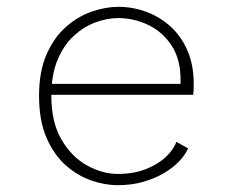

<svg xmlns="http://www.w3.org/2000/svg" viewBox="-20 -532 690 563"><path d="M325.5 11Q287 11 246.5 -3.2Q206 -17.5 171.5 -48.5Q137 -79.5 115.8 -129.5Q94.5 -179.5 94.5 -251Q94.5 -322.5 116.5 -372.5Q138.5 -422.5 173.5 -453.2Q208.5 -484 249.2 -498Q290 -512 327.5 -512Q369 -512 408.5 -497.5Q448 -483 479.5 -454.8Q511 -426.5 529.5 -384.2Q548 -342 548 -286.5Q548 -280 547.8 -270.2Q547.5 -260.5 546.5 -254H119V-286H509.5Q509.5 -290.5 509.5 -292.2Q509.5 -294 509.5 -298.5Q509.5 -358.5 483 -398.8Q456.5 -439 414.5 -459Q372.5 -479 326.5 -479Q294.5 -479 260.2 -466.5Q226 -454 196.5 -427Q167 -400 148.8 -356.5Q130.5 -313 130.5 -251Q130.5 -173.5 160.2 -122.8Q190 -72 235 -47Q280 -22 325.5 -22Q372 -22 407.5 -36Q443 -50 466 -71.5Q489 -93 497 -116L531.5 -97Q524 -79 506.2 -60Q488.5 -41 461.8 -25Q435 -9 400.8 1Q366.5 11 325.5 11Z"/></svg>

Font: Trispace Thin
Style: Regular
Weight: 100
Designer: Tyler Finck
Foundry: Etcetera Type Company
Version: Version 1.210